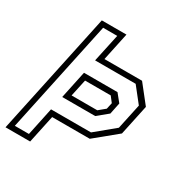

<svg xmlns="http://www.w3.org/2000/svg" viewBox="-185 -827 914 955"><g transform="rotate(30 272.0 -350.0)"><path d="M-22 0 127 -700H268.5L234.5 -540H450.5L532 -437L495 -263L369.5 -160H153.5L119.5 0ZM14.5 -29.5H95.5L129.5 -190.5H359L467.5 -280L498.5 -425L430.5 -511H197.5L232 -671.5H151ZM147 -271.5 180.5 -430H373L409 -385.5L395.5 -320L336.5 -271.5ZM183.5 -301.5H331L368 -332L376 -368L352 -399H204.5Z"/></g></svg>

Font: Tourney Thin Light
Style: Italic
Weight: 300
Italic angle: -12°
Version: Version 1.015